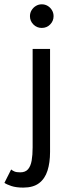

<svg xmlns="http://www.w3.org/2000/svg" viewBox="-72 -633 327 873"><path d="M33.8 220Q1.5 220 -20.3 212.8Q-42.1 205.5 -51.9 198.4L-21.3 137.6Q-14.8 143.1 -6 146.8Q2.9 150.6 20.1 150.6Q43.4 150.6 55.5 136.5Q67.6 122.4 72 96.9Q76.4 71.4 76.4 37.1V-410.5H155.6V58Q155.6 106.6 143.9 143.1Q132.3 179.6 105.6 199.8Q78.9 220 33.8 220ZM117.9 -506Q95.5 -506 79.9 -521.7Q64.2 -537.4 64.2 -559.4Q64.2 -574.1 71.5 -586.3Q78.8 -598.5 91 -605.9Q103.2 -613.4 117.9 -613.4Q133 -613.4 145.1 -606Q157.2 -598.6 164.4 -586.4Q171.6 -574.2 171.6 -559.4Q171.6 -537.4 156 -521.7Q140.5 -506 117.9 -506Z"/></svg>

Font: League Spartan Extralight
Style: Regular
Weight: 200
Foundry: The League of Moveable Type
Version: Version 2.300; ttfautohint (v1.8.3)